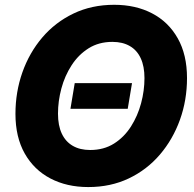

<svg xmlns="http://www.w3.org/2000/svg" viewBox="-20 -758 799 789"><path d="M522.5 -416.5 504.9 -311H269.5L287.1 -416.5ZM342.8 10.7Q254.4 10.7 187 -24.7Q119.6 -60.1 81.5 -127.4Q43.5 -194.8 43.5 -290Q43.5 -379.9 72 -460.7Q100.6 -541.5 153.8 -604Q207 -666.5 282 -702.4Q356.9 -738.3 449.2 -738.3Q537.6 -738.3 605 -703.1Q672.4 -668 710.4 -600.6Q748.5 -533.2 748.5 -437Q748.5 -346.7 719.5 -265.9Q690.4 -185.1 637 -122.6Q583.5 -60.1 509 -24.7Q434.6 10.7 342.8 10.7ZM350.6 -141.6Q406.7 -141.6 448.5 -168Q490.2 -194.3 518.1 -238Q545.9 -281.7 559.8 -333.7Q573.7 -385.7 573.7 -437Q573.7 -485.4 558.3 -518.6Q543 -551.8 513.4 -568.8Q483.9 -585.9 441.9 -585.9Q386.2 -585.9 344.2 -559.6Q302.2 -533.2 274.2 -489.7Q246.1 -446.3 232.2 -394.3Q218.3 -342.3 218.3 -291Q218.3 -242.2 233.9 -209Q249.5 -175.8 279.1 -158.7Q308.6 -141.6 350.6 -141.6Z"/></svg>

Font: Inter 24pt ExtraBold
Style: Italic
Weight: 800
Italic angle: -9.3988°
Designer: Rasmus Andersson
Foundry: rsms
Version: Version 4.001;git-66647c0bb